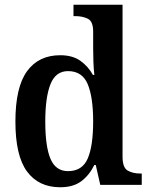

<svg xmlns="http://www.w3.org/2000/svg" viewBox="-20 -780 632 810"><path d="M234 10Q143 10 94 -56.5Q45 -123 45 -267Q45 -412 94 -479.5Q143 -547 234 -547Q286 -547 319 -523.5Q352 -500 372 -464H378Q375 -490 374 -521Q373 -552 373 -578V-647Q373 -690 350.5 -701Q328 -712 297 -712H290V-760H497V-119Q497 -73 518.5 -60.5Q540 -48 571 -48H578V0H403L384 -84H378Q357 -41 323 -15.5Q289 10 234 10ZM267 -58Q327 -58 350 -111Q373 -164 373 -268Q373 -370 350 -425Q327 -480 267 -480Q215 -480 193 -425Q171 -370 171 -267Q171 -162 193 -110Q215 -58 267 -58Z"/></svg>

Font: Noto Serif Thai SemiCondensed SemiBold
Style: Regular
Weight: 600
Width: 4
Designer: Monotype Design Team
Foundry: Monotype Imaging Inc.
Version: Version 2.002; ttfautohint (v1.8.4.7-5d5b)